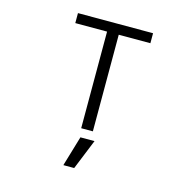

<svg xmlns="http://www.w3.org/2000/svg" viewBox="-136 -867 1273 1271"><g transform="rotate(15 500.0 -231.5)"><path d="M756.8 -662.1H540V0H460V-662.1H242.2V-730.5H756.8ZM470.7 59.6H567.4L483.4 266.6H409.2Z"/></g></svg>

Font: Gen Shin Gothic Monospace Normal
Style: Regular
Weight: 350
Designer: [Source Han Sans]
Ryoko NISHIZUKA  (kana & ideographs); Paul D. Hunt (Latin, Greek & Cyrillic); Wenlong ZHANG  (bopomofo
Version: Version 1.002.20150607